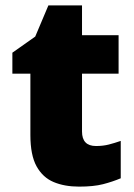

<svg xmlns="http://www.w3.org/2000/svg" viewBox="-20 -684 500 714"><path d="M337 -141Q363 -141 384.5 -146.5Q406 -152 429 -160V-21Q398 -8 363 1Q328 10 274 10Q220 10 179.5 -7Q139 -24 116 -65.5Q93 -107 93 -182V-410H26V-488L111 -548L160 -664H285V-553H421V-410H285V-195Q285 -141 337 -141Z"/></svg>

Font: Noto Kufi Arabic Black
Style: Regular
Weight: 900
Designer: Monotype Design Team, David Williams, Khaled Hosny
Foundry: Google LLC
Version: Version 2.109; ttfautohint (v1.8.4.7-5d5b)